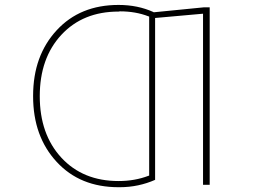

<svg xmlns="http://www.w3.org/2000/svg" viewBox="-20 -783 1040 790"><path d="M472.7 -12.7Q470.7 -12.7 467.8 -12.7Q388.7 -12.7 325.2 -38.6Q261.7 -64.5 213.4 -116.7Q165 -168.9 140.6 -236.3Q116.2 -303.7 116.2 -387.7Q116.2 -471.7 140.6 -539.1Q165 -606.4 213.4 -658.7Q261.7 -710.9 325.2 -736.8Q388.7 -762.7 467.8 -762.7Q546.9 -762.7 611.3 -733.4L612.3 -732.4L819.3 -752.9H842.8V-22.5H815.4V-726.6L618.2 -709V-43Q585 -28.3 548.3 -20.5Q511.7 -12.7 472.7 -12.7ZM467.8 -735.4Q321.3 -735.4 232.4 -639.6Q143.6 -543.9 143.6 -387.2Q143.6 -230.5 232.4 -134.3Q321.3 -38.1 467.8 -38.1Q534.2 -38.1 590.8 -59.6L593.8 -60.5V-714.8L590.8 -715.8Q538.1 -736.3 473.6 -736.3Q470.7 -736.3 467.8 -735.4Z"/></svg>

Font: Mgen+ 1mn thin
Style: Regular
Weight: 100
Designer: [Source Han Sans]
Ryoko NISHIZUKA  (kana & ideographs); Paul D. Hunt (Latin, Greek & Cyrillic); Wenlong ZHANG  (bopomofo
Version: Version 1.059.20150602